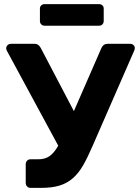

<svg xmlns="http://www.w3.org/2000/svg" viewBox="-20 -913 675 933"><path d="M197 -788Q187 -788 180.5 -794.5Q174 -801 174 -811V-871Q174 -881 180.5 -887Q187 -893 197 -893H461Q471 -893 477.5 -887Q484 -881 484 -871V-811Q484 -801 477.5 -794.5Q471 -788 461 -788ZM129 0Q118 0 111.5 -7Q105 -14 105 -25V-114Q105 -125 111.5 -132Q118 -139 129 -139H167Q199 -139 221 -154.5Q243 -170 263 -205L12 -669Q10 -675 10 -678Q10 -687 16.5 -693.5Q23 -700 33 -700H150Q167 -700 178 -680L339 -373L473 -680Q482 -700 502 -700H613Q622 -700 628.5 -694Q635 -688 635 -680Q635 -670 630 -662L430 -204Q406 -148 383.5 -109Q361 -70 333 -46Q305 -22 268.5 -11Q232 0 179 0Z"/></svg>

Font: Fz Rubik SemBd
Style: Regular
Weight: 600
Designer: Hubert and Fischer
Foundry: Hubert and Fischer
Version: Vit hóa bi FontZin.com